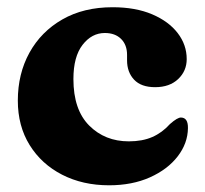

<svg xmlns="http://www.w3.org/2000/svg" viewBox="-20 -512 582 544"><path d="M509 -344.5Q509 -311 484.8 -288Q460.5 -265 419.5 -265Q380 -265 360 -286.2Q340 -307.5 340 -341V-356.5Q340 -385 323 -401.8Q306 -418.5 277 -418.5Q240 -418.5 214 -385Q188 -351.5 188 -288Q188 -201 232.8 -156.2Q277.5 -111.5 345 -111.5Q383.5 -111.5 411.5 -123.8Q439.5 -136 461.5 -160.5Q483 -179.5 493 -179Q513 -178.5 512.5 -149Q512 -106 483.5 -69Q455 -32 404.8 -9.5Q354.5 13 289 13Q214.5 13 156 -17Q97.5 -47 64 -101Q30.5 -155 30.5 -227Q30.5 -303 63.5 -362.8Q96.5 -422.5 156.8 -457Q217 -491.5 299 -491.5Q364 -491.5 411 -471.5Q458 -451.5 483.5 -418.2Q509 -385 509 -344.5Z"/></svg>

Font: Fraunces 9pt S050
Style: Bold
Weight: 700
Version: Version 1.000; ttfautohint (v1.8.3)